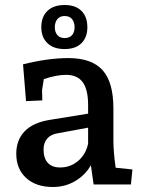

<svg xmlns="http://www.w3.org/2000/svg" viewBox="-20 -737 571 767"><path d="M45 -123Q45 -177 78 -212Q111 -247 178 -258L332 -283V-317Q332 -379 310.5 -408.5Q289 -438 244 -438Q206 -438 155 -421L148 -377L149 -336L84 -333L72 -480Q172 -505 253 -505Q346 -505 389.5 -457Q433 -409 433 -304V-176Q433 -130 442 -67L509 -60L503 0H354L343 -77Q321 -38 281 -14Q241 10 191 10Q124 10 84.5 -26Q45 -62 45 -123ZM220 -68Q262 -68 293 -95Q324 -122 332 -164V-227L213 -205Q184 -201 169 -184Q154 -167 154 -140Q154 -105 171 -86.5Q188 -68 220 -68ZM145 -628Q145 -670 169.5 -693.5Q194 -717 238 -717Q282 -717 305.5 -693.5Q329 -670 329 -628Q329 -588 305.5 -564.5Q282 -541 238 -541Q194 -541 169.5 -564.5Q145 -588 145 -628ZM278 -628Q278 -648 268 -660.5Q258 -673 238 -673Q219 -673 209 -660.5Q199 -648 199 -628Q199 -609 209 -597Q219 -585 238 -585Q258 -585 268 -597Q278 -609 278 -628Z"/></svg>

Font: Andada Pro SemiBold
Style: Regular
Weight: 600
Designer: Carolina Giovagnoli
Foundry: Huerta Tipografica
Version: Version 3.005